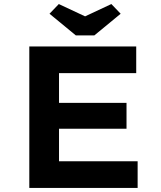

<svg xmlns="http://www.w3.org/2000/svg" viewBox="-20 -930 799 950"><path d="M125 0V-700H654V-568H272V-132H661V0ZM199 -293V-421H606V-293ZM355 -755 225 -862 271 -910 416 -842H386L531 -910L577 -862L447 -755Z"/></svg>

Font: Lexend Exa SemiBold
Style: Regular
Weight: 600
Designer: Bonnie Shaver-Troup, Thomas Jockin
Foundry: Lexend
Version: Version 1.007